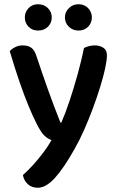

<svg xmlns="http://www.w3.org/2000/svg" viewBox="-20 -695 554 905"><path d="M153 -111Q136 -144 115 -194.5Q94 -245 71.5 -310.5Q49 -376 26 -454Q36 -465 52 -473Q68 -481 87 -481Q112 -481 127.5 -470Q143 -459 152 -430Q178 -352 205.5 -274.5Q233 -197 265 -117H269Q288 -160 308 -220Q328 -280 346 -345Q364 -410 376 -469Q387 -474 399.5 -477.5Q412 -481 426 -481Q450 -481 467 -470Q484 -459 484 -434Q484 -411 475.5 -372Q467 -333 452 -284.5Q437 -236 417.5 -183.5Q398 -131 376 -81.5Q354 -32 331 8Q281 97 239 143.5Q197 190 158 190Q129 190 110.5 172.5Q92 155 88 130Q110 111 135 83.5Q160 56 183.5 25Q207 -6 223 -35Q206 -40 189.5 -55.5Q173 -71 153 -111ZM224 -613Q224 -587 206 -569Q188 -551 159 -551Q132 -551 114.5 -569Q97 -587 97 -613Q97 -638 114.5 -656.5Q132 -675 159 -675Q188 -675 206 -656.5Q224 -638 224 -613ZM413 -613Q413 -587 395.5 -569Q378 -551 350 -551Q323 -551 304.5 -569Q286 -587 286 -613Q286 -638 304.5 -656.5Q323 -675 350 -675Q378 -675 395.5 -656.5Q413 -638 413 -613Z"/></svg>

Font: BalooTamma2SemiBold
Style: Regular
Weight: 600
Designer: Divya Kowshik, Shuchita Grover and Ek Type
Foundry: Ek Type
Version: Version 1.700